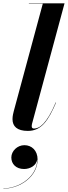

<svg xmlns="http://www.w3.org/2000/svg" viewBox="-52 -770 404 1144"><path d="M282 -159 280 -159.5C226 -31.5 183 -4 150.5 -4C141 -4 137 -9.5 137 -17.5C137 -22 137.5 -27 139 -33L332.5 -750H120V-748H203L30 -107.5C27.5 -97.5 22.5 -79.5 22.5 -60C22.5 -17.5 49.5 10 114 10C193 10 235 -49 282 -159ZM15.5 168.5C15.5 207 43.5 237 91.5 237C126.5 237 165 217 170 179.5C171 280.5 64 352.5 -32 352.5V354C66 354 172 282.5 172 180.5C172 126.5 136.5 95 93.5 95C51 95 15.5 130 15.5 168.5Z"/></svg>

Font: Bodoni* 96pt
Style: Bold Italic
Weight: 700
Italic angle: -13°
Version: Version 2.3